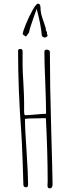

<svg xmlns="http://www.w3.org/2000/svg" viewBox="-20 -1028 401 1058"><path d="M242.2 -833Q242.2 -835 238.3 -843.8L239.3 -849.1L231.9 -863.8L232.9 -870.1Q228.5 -884.3 221.2 -906.2Q211.9 -931.2 207.5 -949.7Q203.1 -968.3 203.1 -986.8Q203.1 -1007.8 189 -1007.8Q179.7 -1007.8 159.9 -972.7Q140.1 -937.5 122.8 -895.5Q105.5 -853.5 105 -838.9L123 -826.2L140.1 -849.1Q141.1 -859.4 148.9 -883.3Q155.8 -904.8 166.7 -936Q177.7 -967.3 182.1 -979Q205.6 -892.1 210.9 -829.1L224.1 -820.8Q242.2 -823.7 242.2 -833ZM269.5 -9.8V-23.9Q269.5 -59.6 262.2 -311.5Q254.9 -563 254.9 -741.2Q254.9 -747.1 250 -750.7Q245.1 -754.4 237.8 -754.4Q224.6 -754.4 224.6 -742.2Q224.6 -680.2 229.5 -572.3Q233.9 -459 233.9 -402.8L232.9 -400.9Q215.8 -400.9 175.8 -397Q135.3 -393.1 118.2 -393.1Q112.8 -393.1 112.8 -418.9V-467.8Q112.8 -497.6 108.9 -569.3Q104.5 -636.7 104.5 -670.9V-745.1Q105 -751 101.6 -754.6Q98.1 -758.3 92.3 -758.3Q79.6 -758.3 79.6 -748Q79.6 -532.7 97.7 -292Q100.1 -259.3 104.5 -145.8Q108.9 -32.2 108.9 -9.8Q108.9 3.9 124.5 3.9Q134.8 3.9 134.8 -11.2Q134.8 -65.9 126.5 -191.9Q117.7 -314.5 117.7 -372.6Q130.9 -376 188.5 -376Q198.7 -376 207.5 -376.5H226.6H232.9Q242.7 -182.1 242.7 -28.8Q242.7 -22.5 242.2 -17.6Q241.7 -12.2 241.7 -5.9Q241.7 2.4 244.6 6.1Q247.6 9.8 255.9 9.8Q262.2 9.8 265.9 3.9Q269.5 -2 269.5 -9.8Z"/></svg>

Font: Amatica SC
Style: Regular
Weight: 400
Designer: Vernon Adams, Ben Nathan
Foundry: newtypography
Version: Version 2.001